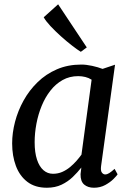

<svg xmlns="http://www.w3.org/2000/svg" viewBox="-20 -871 613 901"><path d="M454.5 -92.9Q451.3 -69.7 458.2 -61Q465 -52.4 473.5 -52.4Q482.7 -52.4 492.8 -58.8Q503 -65.3 517.8 -78.6L531.8 -53Q527.8 -46.3 512.7 -31.1Q497.6 -15.9 474 -2.9Q450.3 10 420.9 10Q392.6 10 375 -4.9Q357.4 -19.9 358 -53.8L361.7 -84.8Q344 -62.2 321.3 -40.3Q298.6 -18.5 268.7 -4.2Q238.8 10 199.9 10Q144.7 10 108.6 -17.5Q72.5 -44.9 54.7 -92.1Q37 -139.4 37 -198.1Q37 -247.4 50.6 -299.5Q64.2 -351.6 90.8 -399.5Q117.3 -447.3 156.5 -485.4Q195.6 -523.6 247.1 -545.8Q298.5 -568 361.5 -568Q384.5 -568 412.3 -562Q440.2 -555.9 461.3 -547.7L519.8 -567.3ZM409.9 -497Q396.4 -505.8 380.4 -509.7Q364.3 -513.7 346.9 -513.7Q306.4 -513.7 273.8 -495.4Q241.2 -477.2 216.7 -445.8Q192.1 -414.5 175.6 -374.3Q159.2 -334.2 150.9 -290.2Q142.6 -246.3 142.6 -203.4Q142.6 -155.2 153.6 -122.1Q164.5 -89.1 183.9 -72.3Q203.2 -55.5 228.6 -55.5Q251.8 -55.5 271.7 -64.1Q291.6 -72.8 308.3 -86.6Q325 -100.4 338.6 -115.8Q352.1 -131.3 362.3 -145.3ZM359.3 -627.8Q343.9 -637.1 318.7 -656.6Q293.4 -676.1 266.3 -700.4Q239.3 -724.7 217 -748.4Q194.8 -772.2 185.1 -790L252.8 -850.8L387.2 -648.5Z"/></svg>

Font: Merriweather Light
Style: Italic
Weight: 300
Italic angle: -7.8°
Designer: Eben Sorkin
Foundry: Eben Sorkin
Version: Version 2.101